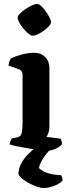

<svg xmlns="http://www.w3.org/2000/svg" viewBox="-20 -769 360 979"><path d="M222 0Q211 0 185 -3.5Q159 -7 127.5 -12Q96 -17 69 -22.5Q42 -28 30 -32Q30 -40 33 -48.5Q36 -57 40 -63L65 -68Q76 -70 82.5 -75.5Q89 -81 92 -97.5Q95 -114 95 -146V-388Q95 -398 90.5 -405Q86 -412 78 -415L23 -435Q25 -446 28 -456Q31 -466 37 -472Q55 -481 89.5 -490.5Q124 -500 154 -500Q189 -500 210.5 -478Q232 -456 232 -421V-127Q232 -106 226.5 -91Q221 -76 217 -71L289 -62Q291 -58 293.5 -50.5Q296 -43 296 -33Q291 -26 277.5 -18Q264 -10 249 -5Q234 0 222 0ZM146 -587Q138 -587 125 -597.5Q112 -608 99.5 -623Q87 -638 78.5 -653.5Q70 -669 70 -679Q70 -688 81.5 -699.5Q93 -711 109.5 -722.5Q126 -734 142.5 -741.5Q159 -749 168 -749Q178 -749 190 -738Q202 -727 213 -711.5Q224 -696 232 -681Q240 -666 240 -655Q240 -647 229 -635Q218 -623 203 -612Q188 -601 172 -594Q156 -587 146 -587ZM200 190Q191 190 173.5 184.5Q156 179 135.5 169Q115 159 98 146Q81 133 74 119Q74 92 87.5 66Q101 40 123.5 17Q146 -6 172 -24L263 -27Q236 -9 217 15Q198 39 188.5 59Q179 79 179 88Q196 105 225 114Q254 123 291 124Q294 128 296.5 136Q299 144 299 152Q285 168 255.5 179Q226 190 200 190Z"/></svg>

Font: Texturina 12pt
Style: Bold
Weight: 700
Designer: Guillermo Torres Carreño
Foundry: Omnibus-Type
Version: Version 1.002